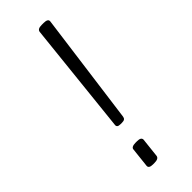

<svg xmlns="http://www.w3.org/2000/svg" viewBox="-234 -731 762 762"><g transform="rotate(-45 147.0 -350.0)"><path d="M137 -202Q127 -202 122.5 -205.5Q118 -209 119 -216L169 -688Q170 -695 176 -698.5Q182 -702 194 -702H205Q217 -702 223 -698.5Q229 -695 228 -687L165 -216Q164 -209 159.5 -205.5Q155 -202 145 -202ZM115 2Q92 2 93 -12L102 -94Q102 -101 108.5 -104.5Q115 -108 127 -108H135Q147 -108 152.5 -104.5Q158 -101 158 -94L149 -12Q148 -5 141.5 -1.5Q135 2 123 2Z"/></g></svg>

Font: Asap ExtraLight
Style: Italic
Weight: 250
Italic angle: -6°
Version: Version 3.001